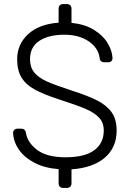

<svg xmlns="http://www.w3.org/2000/svg" viewBox="-20 -820 636 940"><path d="M267 8Q199 3 149 -23Q99 -49 72.5 -87.5Q46 -126 44 -170Q44 -178 50 -184Q56 -190 65 -190H85Q103 -190 107 -170Q114 -122 162 -86Q210 -50 300 -50Q395 -50 441.5 -84.5Q488 -119 488 -181Q488 -219 465.5 -243.5Q443 -268 400 -286.5Q357 -305 270 -333Q193 -358 149.5 -382Q106 -406 85 -441Q64 -476 64 -530Q64 -603 117.5 -652.5Q171 -702 267 -709V-778Q267 -788 273 -794Q279 -800 289 -800H308Q318 -800 324 -794Q330 -788 330 -778V-708Q393 -702 438 -675Q483 -648 506 -610.5Q529 -573 531 -535Q531 -527 525.5 -521Q520 -515 510 -515H490Q483 -515 476 -519.5Q469 -524 468 -535Q462 -585 414.5 -617.5Q367 -650 295 -650Q218 -650 172.5 -620Q127 -590 127 -530Q127 -491 147.5 -465.5Q168 -440 209 -421.5Q250 -403 330 -377Q412 -351 458 -327Q504 -303 527.5 -269Q551 -235 551 -181Q551 -97 492.5 -47.5Q434 2 330 9V78Q330 88 324 94Q318 100 308 100H289Q279 100 273 94Q267 88 267 78Z"/></svg>

Font: Hezaedrus Light
Style: Regular
Weight: 300
Designer: Hubert & Fischer
Foundry: Hubert & Fischer
Version: Version 1.10;September 3, 2019;FontCreator 11.5.0.2425 64-bi